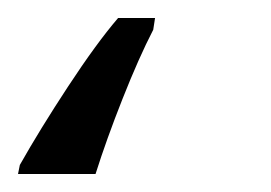

<svg xmlns="http://www.w3.org/2000/svg" viewBox="-112 47 301 213"><path d="M-90 230Q-68 191 -36.5 143Q-5 95 19 67H60L58 80Q42 111 24 156.5Q6 202 -6 240H-92Z"/></svg>

Font: Noto Serif Cond
Style: Italic
Weight: 400
Width: 3
Italic angle: -12°
Designer: Monotype Design Team
Foundry: Monotype Imaging Inc.
Version: Version 1.001